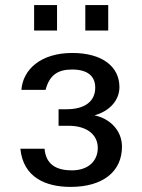

<svg xmlns="http://www.w3.org/2000/svg" viewBox="-20 -720 559 754"><path d="M459 -144C459 -209 410 -255 351 -267C409 -283 449 -325 449 -378C449 -458 382 -512 264 -512C140 -512 70 -447 64 -367H159C174 -425 207 -447 263 -447C324 -447 354 -421 354 -376C354 -322 313 -291 242 -291H210V-226H250C320 -226 364 -192 364 -139C364 -90 329 -51 262 -51C203 -51 160 -73 155 -136H60C71 -23 160 14 257 14C385 14 459 -47 459 -144ZM114 -600H204V-700H114ZM315 -600H405V-700H315Z"/></svg>

Font: Perun
Style: Regular
Weight: 400
Foundry: Copyright (c) Stefan Peev, Context Ltd, 2016
Version: Version 1.089